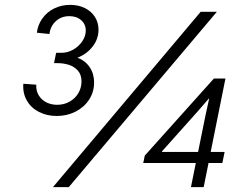

<svg xmlns="http://www.w3.org/2000/svg" viewBox="-20 -768 1007 788"><path d="M75.7 -424.3 128.9 -420.4Q127.4 -396.5 138.4 -377.7Q149.4 -358.9 169.4 -348.4Q189.5 -337.9 214.8 -337.9Q243.2 -337.9 266.1 -351.1Q289.1 -364.3 301.8 -386.2Q314.5 -408.2 314.5 -433.6Q314.5 -461.9 299.1 -478.8Q283.7 -495.6 261.7 -502.2Q239.7 -508.8 218.3 -508.8H201.7L210.4 -551.3H232.4Q257.8 -551.3 280.8 -564.5Q303.7 -577.6 317.9 -598.9Q332 -620.1 332 -642.6Q332 -668.5 313.2 -685.1Q294.4 -701.7 264.6 -701.7Q231.4 -701.7 209 -680.9Q186.5 -660.2 183.1 -628.4L131.3 -633.8Q135.3 -666.5 154.1 -692.6Q172.9 -718.8 202.6 -733.4Q232.4 -748 268.1 -748Q301.8 -748 328.4 -734.9Q355 -721.7 369.6 -698.5Q384.3 -675.3 384.3 -646.5Q384.3 -607.9 360.1 -576.9Q335.9 -545.9 297.9 -531.2Q330.1 -519 348.1 -492.2Q366.2 -465.3 366.2 -429.7Q366.2 -390.6 345.7 -359.1Q325.2 -327.6 290 -309.8Q254.9 -292 212.9 -292Q172.4 -292 139.9 -308.6Q107.4 -325.2 90.1 -355.5Q72.8 -385.7 75.7 -424.3ZM803.7 -719.7H870.1L262.2 0H197.3ZM783.7 -99.1H567.9L574.2 -129.4L857.9 -445.8H905.3L844.7 -144.5H901.9L892.6 -99.1H835.9L815.9 0H763.7ZM793 -144.5 823.2 -293.5 838.4 -363.3H836.9L792 -311.5L645 -147V-144.5Z"/></svg>

Font: Reddit Sans Fudge Light Italic
Style: Regular
Weight: 300
Italic angle: -11.25°
Designer: Stephen Hutchings
Version: Version 1.013